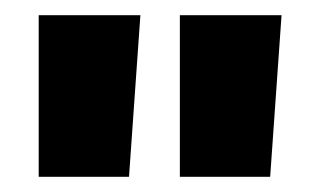

<svg xmlns="http://www.w3.org/2000/svg" viewBox="-20 -664 422 253"><path d="M31 -644H165L150 -431H31ZM217 -644H351L336 -431H217Z"/></svg>

Font: Kanit SemiBold
Style: Regular
Weight: 600
Designer: Katatrad Team
Foundry: CadsonDemak
Version: Version 1.030